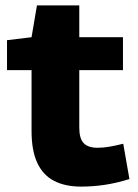

<svg xmlns="http://www.w3.org/2000/svg" viewBox="-20 -682 511 712"><path d="M281 10Q222 10 181 -11Q140 -32 118.5 -77.5Q97 -123 97 -197V-422H6V-533L97 -544L117 -662H274V-544H436V-422H274V-209Q274 -168 290.5 -151Q307 -134 342 -134Q363 -134 386 -138Q409 -142 437 -149L460 -18Q412 -3 368 3.5Q324 10 281 10Z"/></svg>

Font: Georama SemiExpanded
Style: Bold
Weight: 700
Width: 6
Designer: Jean-Baptiste Levee
Foundry: Production Type
Version: Version 1.001